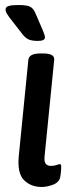

<svg xmlns="http://www.w3.org/2000/svg" viewBox="-20 -738 305 765"><path d="M131 -575Q109 -575 96 -580Q83 -585 70 -601L28 -655Q13 -674 7.5 -683.5Q2 -693 2 -699Q2 -710 14 -714Q26 -718 53 -718Q88 -718 100.5 -711Q113 -704 120 -688L151 -616Q155 -606 157 -600Q159 -594 159 -589Q159 -575 131 -575ZM146 7Q103 7 75.5 -20.5Q48 -48 55 -118L93 -500Q96 -525 141 -525H152Q198 -525 196 -500L158 -119Q155 -96 161.5 -86.5Q168 -77 183 -77Q196 -77 205 -80.5Q214 -84 218 -84Q224 -84 224 -75Q224 -73 223.5 -62Q223 -51 220 -32Q215 -11 191 -2Q167 7 146 7Z"/></svg>

Font: Asap Medium
Style: Italic
Weight: 500
Italic angle: -6°
Designer: Pablo Cosgaya
Foundry: Omnibus-Type
Version: Version 3.001; ttfautohint (v1.8.3)